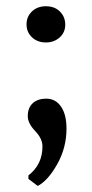

<svg xmlns="http://www.w3.org/2000/svg" viewBox="-20 -432 294 615"><path d="M128 -116Q158 -116 175.5 -90.5Q193 -65 193 -20Q193 41 163.5 93.5Q134 146 102 163H100L71 141V130Q116 95 116 37Q116 12 92.5 -12.5Q69 -37 69 -60Q69 -87 85 -101.5Q101 -116 128 -116ZM127 -412Q155 -412 172 -395Q189 -378 189 -353Q189 -328 171 -312Q153 -296 127 -296Q100 -296 82.5 -312.5Q65 -329 65 -354Q65 -379 82.5 -395.5Q100 -412 127 -412Z"/></svg>

Font: Aikya SemiBold
Style: Regular
Weight: 600
Designer: Neelakash Kshetrimayum (Latin subset based on Merriweather by Eben Sorkin)
Foundry: Brand New Type
Version: Version 1.00 b005